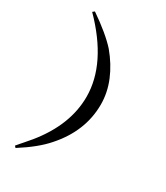

<svg xmlns="http://www.w3.org/2000/svg" viewBox="-194 -728 825 952"><g transform="rotate(30 219.0 -252.5)"><path d="M315.9 -258.8Q315.9 -106.4 203.6 20Q178.2 49.3 141.8 78.9Q105.5 108.4 57.1 139.2L48.8 130.4Q49.3 129.9 54 124.3Q58.6 118.7 65.4 110.8Q72.3 103 80.1 94Q87.9 85 94.5 77.1Q101.1 69.3 105.7 64Q110.4 58.6 110.8 58.1Q173.8 -19.5 204.6 -97.9Q235.4 -176.3 235.4 -256.3Q235.4 -445.8 48.8 -635.3L59.6 -644Q108.4 -610.8 147.2 -578.6Q186 -546.4 210.9 -518.6Q261.2 -458.5 288.6 -392.6Q315.9 -326.7 315.9 -258.8Z"/></g></svg>

Font: XB Niloofar
Style: Regular
Weight: 400
Designer: Behnam
Foundry: Irmug
Version: Version 7.201 2008